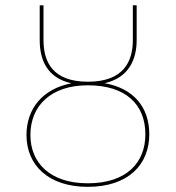

<svg xmlns="http://www.w3.org/2000/svg" viewBox="-20 -701 668 730"><path d="M377.9 -384.6C469.4 -405.6 499.6 -474.2 499.6 -548.6V-680.9H485.1V-548.6C485.1 -466 448.6 -390.3 314.4 -390.3C180.1 -390.3 145.4 -465.7 145.4 -548.6V-680.8H131V-548.6C131 -474.1 158.5 -405 251.5 -384.3C142.1 -363.6 80.7 -287.4 80.7 -187.6C80.7 -74 163 9.4 313.8 9.4C469 9.4 547.6 -76.3 547.6 -190.3C547.6 -292.7 488.7 -365.1 377.9 -384.6ZM313.8 -4.1C170.8 -4.1 95.6 -81.6 95.6 -187.6C95.6 -299.1 174 -376.7 313.8 -376.7C458.8 -376.7 532.7 -303.4 532.7 -190.3C532.7 -82.1 460.7 -4.1 313.8 -4.1Z"/></svg>

Font: Fira Sans Hair
Style: Regular
Weight: 100
Designer: bBox Type GmbH & Carrois Corporate GbR & Edenspiekermann AG
Foundry: bBox Type GmbH & Carrois Corporate GbR & Edenspiekermann AG
Version: Version 4.300;PS 004.300;hotconv 1.0.88;makeotf.lib2.5.64775